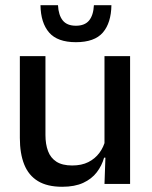

<svg xmlns="http://www.w3.org/2000/svg" viewBox="-20 -704 580 735"><path d="M154 -489V-187Q154 -152 163.8 -125.8Q173.5 -99.5 196 -85Q218.5 -70.5 256.5 -70.5Q292.5 -70.5 318.2 -83.5Q344 -96.5 360.5 -118.8Q377 -141 383.5 -168.5L399.5 -100.5H378.5Q370 -70 350.5 -44.5Q331 -19 298.5 -4Q266 11 218 11Q161 11 125.2 -10.8Q89.5 -32.5 72.8 -74.2Q56 -116 56 -176V-489ZM478 -489V0H380L384 -114.5L380 -120.5V-489ZM270.5 -542.5Q200 -542.5 168 -579.5Q136 -616.5 135 -684H202Q204 -646 220.2 -625.8Q236.5 -605.5 270.5 -605.5Q304.5 -605.5 321 -625.5Q337.5 -645.5 339.5 -684H406.5Q405.5 -616.5 373.8 -579.5Q342 -542.5 270.5 -542.5Z"/></svg>

Font: Anek Latin Medium Medium
Style: Regular
Weight: 500
Version: Version 1.003